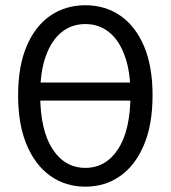

<svg xmlns="http://www.w3.org/2000/svg" viewBox="-20 -688 640 720"><path d="M300 12Q225.8 12 169 -28.3Q112.1 -68.5 80 -145Q47.9 -221.4 47.9 -330.5Q47.9 -439.6 80 -515.1Q112.1 -590.5 169 -629.4Q225.8 -668.3 300 -668.3Q374.6 -668.3 431.2 -629.2Q487.9 -590.2 520 -514.9Q552.1 -439.6 552.1 -330.5Q552.1 -221.4 520 -145Q487.9 -68.5 431.2 -28.3Q374.6 12 300 12ZM300 -58.5Q377.2 -58.5 423.3 -129.5Q469.3 -200.6 469.3 -334.3Q469.3 -418.6 448.3 -477.4Q427.4 -536.2 389.4 -567Q351.5 -597.8 300 -597.8Q248.5 -597.8 210.6 -567Q172.6 -536.2 151.7 -477.4Q130.7 -418.6 130.7 -334.3Q130.7 -200.6 176.7 -129.5Q222.8 -58.5 300 -58.5ZM104.7 -310.8V-378.5H500.1V-310.8Z"/></svg>

Font: Source Code Pro ExtraLight
Style: Regular
Weight: 200
Monospace: yes
Designer: Paul D. Hunt, Teo Tuominen
Foundry: Adobe
Version: Version 1.026;hotconv 1.1.0;makeotfexe 2.6.0